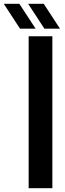

<svg xmlns="http://www.w3.org/2000/svg" viewBox="-107 -991 340 1011"><path d="M43.9 0V-800H168.7V0ZM-1.6 -840 -87.2 -971.1H-5.2L80.5 -840ZM126.8 -840 41.1 -971.1H123.2L208.8 -840Z"/></svg>

Font: Big Shoulders Stencil Display SC Thin
Style: Regular
Weight: 100
Designer: Patric King
Foundry: XO Type Co
Version: Version 2.001